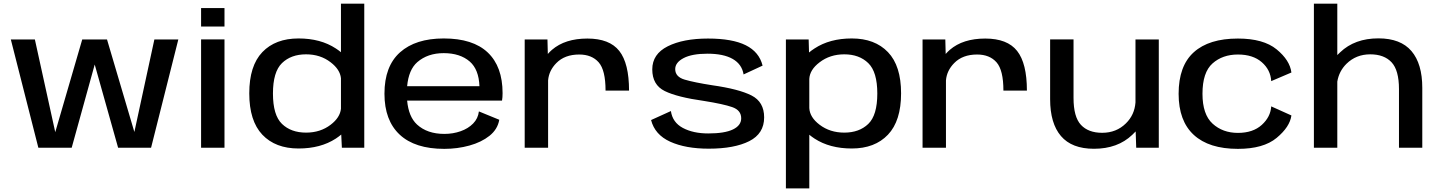

<svg xmlns="http://www.w3.org/2000/svg" viewBox="-20 -805 7842 1046"><path d="M189 0 39 -590H170L281 -85L428 -590H563L712 -86L821 -590H951.5L803 0H623.5L496 -453.5L370.5 0Z M1075.5 0V-590.5H1203V0ZM1075.5 -761H1203V-660.5H1075.5Z M1842.5 0 1839 -72Q1826 -61 1809.5 -50Q1726.5 4 1606.5 4Q1480.5 4 1409.2 -71.2Q1338 -146.5 1338 -296.5Q1338 -446.5 1409.2 -521Q1480.5 -595.5 1606.5 -595.5Q1726.5 -595.5 1809.5 -541Q1825 -531 1837.5 -520.5V-785H1964.5V0ZM1837.5 -212.5V-379Q1832.5 -426.5 1781.5 -465.5Q1725.5 -509 1647.5 -509Q1565.5 -509 1516.2 -461.2Q1467 -413.5 1467 -295.5Q1467 -177.5 1516.2 -130Q1565.5 -82.5 1647.5 -82.5Q1725.5 -82.5 1781.5 -125.5Q1832.5 -164.5 1837.5 -212.5Z M2400.5 6Q2240.5 6 2157.5 -71.5Q2074.5 -149 2074.5 -294.5Q2074.5 -444 2159.2 -519.8Q2244 -595.5 2397.5 -595.5Q2556.5 -595.5 2637.2 -519Q2718 -442.5 2718 -297.5Q2718 -274 2715 -257H2198Q2206 -169 2252 -126.5Q2307.5 -75.5 2401 -75.5Q2448 -75.5 2489.2 -90Q2530.5 -104.5 2557.5 -132Q2584.5 -159.5 2589 -198L2700 -152.5Q2691 -100.5 2646.8 -65.2Q2602.5 -30 2537.2 -12Q2472 6 2400.5 6ZM2198 -335.5H2592Q2588.5 -426.5 2539.5 -469.5Q2486.5 -515.5 2397.5 -515.5Q2310 -515.5 2253.5 -466.5Q2206.5 -425.5 2198 -335.5Z M3279 -311.5Q3279 -423 3241.5 -465.5Q3204 -508 3135.5 -508Q3056.5 -508 3011 -461.5Q2970.5 -420.5 2966 -367V0H2838.5V-590H2962.5L2964.5 -511Q2974.5 -522.5 2987 -533.5Q3058.5 -595 3180 -595Q3300.5 -595 3353.8 -527.5Q3407 -460 3407 -311.5Z M3841 5Q3715 5 3631.2 -33Q3547.5 -71 3527 -151L3635 -200Q3644 -138 3700.2 -108Q3756.5 -78 3838.5 -78Q3928 -78 3973 -99.8Q4018 -121.5 4018 -160.5Q4018 -204.5 3969 -221.5Q3920 -238.5 3816 -255Q3669.5 -275.5 3601.5 -309Q3533.5 -342.5 3533.5 -427Q3533.5 -510.5 3617.8 -552.8Q3702 -595 3837 -595Q3969.5 -595 4042.8 -558.5Q4116 -522 4134.5 -447.5L4031 -399.5Q4022 -455 3971.8 -483.8Q3921.5 -512.5 3834.5 -512.5Q3750 -512.5 3704.2 -488.5Q3658.5 -464.5 3658.5 -428.5Q3658.5 -386.5 3710 -371.2Q3761.5 -356 3860.5 -340.5Q4005 -320 4074 -285Q4143 -250 4143 -165.5Q4143 -77 4061.8 -36Q3980.5 5 3841 5Z M4261.5 221.5V-590H4385.5L4387.5 -519Q4400.5 -530 4417.5 -541Q4500.5 -595.5 4620.5 -595.5Q4746 -595.5 4817.5 -521Q4889 -446.5 4889 -296.5Q4889 -146.5 4817.5 -71.2Q4746 4 4620.5 4Q4500.5 4 4417.5 -50Q4401.5 -60.5 4389 -71V221.5ZM4389 -216.5Q4391.5 -166 4445 -125.5Q4501.5 -82.5 4579.5 -82.5Q4661 -82.5 4710.2 -129.8Q4759.5 -177 4759.5 -295.5Q4759.5 -413.5 4710.2 -461.2Q4661 -509 4579.5 -509Q4501.5 -509 4445 -465.5Q4391.5 -425 4389 -375Z M5446.5 -311.5Q5446.5 -423 5409 -465.5Q5371.5 -508 5303 -508Q5224 -508 5178.5 -461.5Q5138 -420.5 5133.5 -367V0H5006V-590H5130L5132 -511Q5142 -522.5 5154.5 -533.5Q5226 -595 5347.5 -595Q5468 -595 5521.2 -527.5Q5574.5 -460 5574.5 -311.5Z M6170 0 6167 -89Q6158.5 -80 6148.5 -70.5Q6069 5.5 5940 5.5Q5819 5.5 5760 -63.8Q5701 -133 5701 -264.5V-590.5H5828.5V-271.5Q5828.5 -168 5868.8 -124.8Q5909 -81.5 5984.5 -81.5Q6062 -81.5 6114 -133Q6161 -179 6166 -247V-590H6293V0Z M6724 6Q6566.5 6 6483.8 -70Q6401 -146 6401 -294Q6401 -446 6483.8 -520.5Q6566.5 -595 6724 -595Q6863 -595 6935 -536Q7007 -477 7015.5 -410L6905.5 -363Q6902 -424.5 6854 -466.2Q6806 -508 6724 -508Q6640.5 -508 6585.8 -459.5Q6531 -411 6531 -294Q6531 -181.5 6586.2 -131.2Q6641.5 -81 6724 -81Q6806 -81 6854 -124.5Q6902 -168 6905.5 -225.5L7015.5 -176Q7007 -113.5 6935 -53.8Q6863 6 6724 6Z M7138 0V-785H7265.5V-505Q7273 -512.5 7281 -520Q7360.5 -596 7489.5 -596Q7610.5 -596 7669.5 -526.8Q7728.5 -457.5 7728.5 -326.5V0H7601.5V-319.5Q7601.5 -422.5 7561 -465.8Q7520.5 -509 7445 -509Q7368 -509 7315.5 -457.5Q7275 -417.5 7265.5 -360.5V0Z"/></svg>

Font: Anybody ExtraExpanded Medium
Style: Regular
Weight: 500
Width: 8
Designer: Tyler Finck
Foundry: Etcetera Type Company
Version: Version 1.010; ttfautohint (v1.8.3) -l 8 -r 50 -G 200 -x 14 